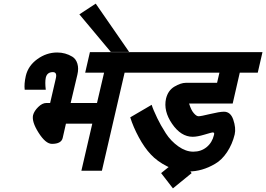

<svg xmlns="http://www.w3.org/2000/svg" viewBox="-20 -920 1465 1057"><path d="M122 -502Q135 -558 185.5 -594.5Q236 -631 295 -631Q340 -631 378 -608Q398 -596 406 -569.5Q414 -543 406 -509L369 -353H514L553 -520H449L475 -633H774L748 -520H666L541 20H428L488 -239H343L325 -160Q317 -128 266 -128Q231 -128 192 -190Q154 -250 162 -286Q168 -309 190.5 -331Q213 -353 235 -353H256L287 -487Q296 -523 271 -523Q239 -523 232 -492Q227 -468 232 -426H116Q112 -457 122 -502Z M691 -634H590L417 -841L507 -900Z M1158 -177Q1160 -185 1158.5 -188Q1157 -191 1150 -191Q1146 -191 1106 -179Q1066 -167 1041 -167Q976 -167 927 -239Q879 -309 894 -377Q905 -422 940 -443Q976 -464 1002 -464H1175L1188 -520H728L754 -633H1425L1399 -520H1300L1261 -350H1021Q1032 -314 1046 -298Q1061 -280 1073 -280Q1086 -280 1135 -292Q1189 -305 1213 -305Q1249 -305 1264 -262Q1280 -215 1272 -180Q1259 -126 1230 -82.5Q1201 -39 1164 -18Q1093 24 1018 24Q956 24 900.5 -4Q845 -32 810 -70Q775 -107 744 -164.5Q713 -222 697 -274L815 -343Q822 -319 846 -269Q863 -233 893 -186Q920 -144 962 -114Q1003 -85 1044 -85Q1087 -85 1117.5 -110Q1148 -135 1158 -177Z M971 -51 1035 33 932 117 867 33Z"/></svg>

Font: Miedinger
Style: Bold-Italic
Weight: 700
Italic angle: -13°
Version: Version 001.000